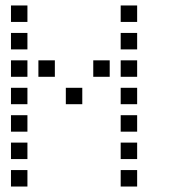

<svg xmlns="http://www.w3.org/2000/svg" viewBox="-20 -700 640 700"><path d="M21 -680Q20 -680 20 -680Q20 -680 20 -679V-621Q20 -620 20 -620Q20 -620 21 -620H79Q80 -620 80 -620Q80 -620 80 -621V-679Q80 -680 80 -680Q80 -680 79 -680ZM421 -680Q420 -680 420 -680Q420 -680 420 -679V-621Q420 -620 420 -620Q420 -620 421 -620H479Q480 -620 480 -620Q480 -620 480 -621V-679Q480 -680 480 -680Q480 -680 479 -680ZM21 -580Q20 -580 20 -580Q20 -580 20 -579V-521Q20 -520 20 -520Q20 -520 21 -520H79Q80 -520 80 -520Q80 -520 80 -521V-579Q80 -580 80 -580Q80 -580 79 -580ZM421 -580Q420 -580 420 -580Q420 -580 420 -579V-521Q420 -520 420 -520Q420 -520 421 -520H479Q480 -520 480 -520Q480 -520 480 -521V-579Q480 -580 480 -580Q480 -580 479 -580ZM21 -480Q20 -480 20 -480Q20 -480 20 -479V-421Q20 -420 20 -420Q20 -420 21 -420H79Q80 -420 80 -420Q80 -420 80 -421V-479Q80 -480 80 -480Q80 -480 79 -480ZM121 -480Q120 -480 120 -480Q120 -480 120 -479V-421Q120 -420 120 -420Q120 -420 121 -420H179Q180 -420 180 -420Q180 -420 180 -421V-479Q180 -480 180 -480Q180 -480 179 -480ZM321 -480Q320 -480 320 -480Q320 -480 320 -479V-421Q320 -420 320 -420Q320 -420 321 -420H379Q380 -420 380 -420Q380 -420 380 -421V-479Q380 -480 380 -480Q380 -480 379 -480ZM421 -480Q420 -480 420 -480Q420 -480 420 -479V-421Q420 -420 420 -420Q420 -420 421 -420H479Q480 -420 480 -420Q480 -420 480 -421V-479Q480 -480 480 -480Q480 -480 479 -480ZM21 -380Q20 -380 20 -380Q20 -380 20 -379V-321Q20 -320 20 -320Q20 -320 21 -320H79Q80 -320 80 -320Q80 -320 80 -321V-379Q80 -380 80 -380Q80 -380 79 -380ZM221 -380Q220 -380 220 -380Q220 -380 220 -379V-321Q220 -320 220 -320Q220 -320 221 -320H279Q280 -320 280 -320Q280 -320 280 -321V-379Q280 -380 280 -380Q280 -380 279 -380ZM421 -380Q420 -380 420 -380Q420 -380 420 -379V-321Q420 -320 420 -320Q420 -320 421 -320H479Q480 -320 480 -320Q480 -320 480 -321V-379Q480 -380 480 -380Q480 -380 479 -380ZM21 -280Q20 -280 20 -280Q20 -280 20 -279V-221Q20 -220 20 -220Q20 -220 21 -220H79Q80 -220 80 -220Q80 -220 80 -221V-279Q80 -280 80 -280Q80 -280 79 -280ZM421 -280Q420 -280 420 -280Q420 -280 420 -279V-221Q420 -220 420 -220Q420 -220 421 -220H479Q480 -220 480 -220Q480 -220 480 -221V-279Q480 -280 480 -280Q480 -280 479 -280ZM21 -180Q20 -180 20 -180Q20 -180 20 -179V-121Q20 -120 20 -120Q20 -120 21 -120H79Q80 -120 80 -120Q80 -120 80 -121V-179Q80 -180 80 -180Q80 -180 79 -180ZM421 -180Q420 -180 420 -180Q420 -180 420 -179V-121Q420 -120 420 -120Q420 -120 421 -120H479Q480 -120 480 -120Q480 -120 480 -121V-179Q480 -180 480 -180Q480 -180 479 -180ZM21 -80Q20 -80 20 -80Q20 -80 20 -79V-21Q20 -20 20 -20Q20 -20 21 -20H79Q80 -20 80 -20Q80 -20 80 -21V-79Q80 -80 80 -80Q80 -80 79 -80ZM421 -80Q420 -80 420 -80Q420 -80 420 -79V-21Q420 -20 420 -20Q420 -20 421 -20H479Q480 -20 480 -20Q480 -20 480 -21V-79Q480 -80 480 -80Q480 -80 479 -80Z"/></svg>

Font: Doto Medium
Style: Regular
Weight: 500
Monospace: yes
Version: Version 1.000